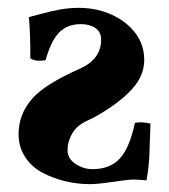

<svg xmlns="http://www.w3.org/2000/svg" viewBox="-20 -464 435 494"><path d="M367.2 -146Q366.2 -124 365.5 -100.3Q364.7 -76.7 364.3 -64.7Q363.8 -52.7 362.1 -35.9Q360.4 -19 356.9 0Q354 0 346.9 -0.7Q339.8 -1.5 333.3 -1.7Q326.7 -2 320.8 -2Q311.5 -2 270.8 3.9Q230 9.8 210.9 9.8Q180.2 9.8 149.7 2.7Q119.1 -4.4 90.8 -18.8Q62.5 -33.2 45.2 -59.3Q27.8 -85.4 27.8 -119.1Q27.8 -170.4 63.5 -210.9Q96.2 -247.6 185.1 -287.1Q240.2 -311.5 240.2 -361.8Q240.2 -381.8 225.6 -391.8Q210.9 -401.9 188 -401.9Q153.8 -401.9 132.8 -381.1Q111.8 -360.4 97.2 -309.1Q71.3 -304.7 58.1 -314Q58.1 -384.8 54.2 -419.9Q61 -421.4 85.4 -428.2Q109.9 -435.1 134.3 -439.5Q158.7 -443.8 183.1 -443.8Q222.7 -443.8 257.8 -430.2Q293 -416.5 316.9 -392.1Q351.1 -357.4 351.1 -310.1Q351.1 -269 319.8 -234.9Q298.8 -211.4 265.1 -188.5Q231.4 -165.5 205.1 -153.8Q177.7 -141.6 165.8 -120.6Q153.8 -99.6 153.8 -78.1Q153.8 -55.7 174.3 -42.2Q194.8 -28.8 217.8 -28.8Q263.2 -28.8 288.3 -56.2Q313.5 -83.5 327.1 -147.9Q345.2 -151.4 367.2 -146Z"/></svg>

Font: Linux Libertine G
Style: Bold
Weight: 700
Designer: Philipp H. Poll
Foundry: Philipp H. Poll
Version: Version 5.0.3